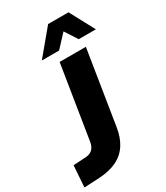

<svg xmlns="http://www.w3.org/2000/svg" viewBox="-257 -1029 982 1135"><g transform="rotate(-30 234.0 -461.0)"><path d="M-29 11 -19 -135 65 -140Q86 -141 100.5 -149Q115 -157 124 -172.5Q133 -188 136 -211L215 -705H394L314 -203Q304 -138 275 -92.5Q246 -47 196 -22.5Q146 2 74 6ZM128 -765 268 -933H407L497 -765H380L325 -850L246 -765Z"/></g></svg>

Font: Nunito Sans 10pt SemiCondensed Black
Style: Italic
Weight: 900
Width: 4
Italic angle: -9°
Designer: Vernon Adams
Foundry: Vernon Adams
Version: Version 3.101;gftools[0.9.27]